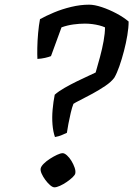

<svg xmlns="http://www.w3.org/2000/svg" viewBox="-20 -801 570 821"><path d="M215 -215Q207 -238 204.5 -268.5Q202 -299 205 -332.5Q208 -366 214 -396Q231 -411 256.5 -425.5Q282 -440 308.5 -453Q335 -466 357 -476Q379 -486 389 -491Q398 -522 407.5 -557Q417 -592 423 -625.5Q429 -659 429 -684Q418 -689 404 -692.5Q390 -696 374.5 -698Q359 -700 343 -700Q320 -700 294 -696.5Q268 -693 243 -684L198 -561Q188 -557 172.5 -553.5Q157 -550 140 -549Q139 -566 139.5 -596Q140 -626 143 -659.5Q146 -693 151 -719Q176 -733 210.5 -747.5Q245 -762 284.5 -771.5Q324 -781 361 -781Q384 -781 415.5 -770.5Q447 -760 478 -743.5Q509 -727 530 -709Q530 -683 524.5 -650Q519 -617 510 -582.5Q501 -548 490.5 -518Q480 -488 469 -469Q456 -451 430 -433.5Q404 -416 375.5 -400.5Q347 -385 324 -373.5Q301 -362 294 -357Q288 -342 282.5 -318.5Q277 -295 272.5 -271.5Q268 -248 266 -233Q259 -230 245.5 -224Q232 -218 215 -215ZM213 0Q205 0 194.5 -9Q184 -18 174 -31.5Q164 -45 158 -58.5Q152 -72 154 -81Q156 -90 167 -101Q178 -112 193.5 -122Q209 -132 224 -139Q239 -146 248 -146Q256 -146 266.5 -136.5Q277 -127 285.5 -113Q294 -99 299 -84.5Q304 -70 302 -60Q301 -53 290.5 -43Q280 -33 265.5 -23Q251 -13 236.5 -6.5Q222 0 213 0Z"/></svg>

Font: Texturina 12pt Medium
Style: Italic
Weight: 500
Italic angle: -11°
Designer: Guillermo Torres Carreño
Foundry: Omnibus-Type
Version: Version 1.002